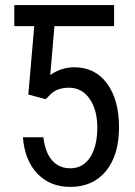

<svg xmlns="http://www.w3.org/2000/svg" viewBox="-20 -731 534 761"><path d="M92.3 -356.4 115.7 -627.4H36.6V-710.9H432.1V-627.4H195.8L179.2 -433.6Q223.1 -464.4 273.9 -464.4Q356.9 -464.4 404.3 -399.9Q451.7 -335.4 451.7 -226.6Q451.7 -116.2 400.1 -53.2Q348.6 9.8 258.8 9.8Q178.7 9.8 128.4 -42.5Q78.1 -94.7 70.8 -187H151.9Q159.2 -126 186.8 -95Q214.4 -64 258.8 -64Q309.1 -64 337.4 -107.7Q365.7 -151.4 365.7 -225.6Q365.7 -295.4 335.2 -339.4Q304.7 -383.3 252.9 -383.3Q210 -383.3 184.1 -360.8L161.1 -337.9Z"/></svg>

Font: Roboto Condensed
Style: Regular
Weight: 400
Designer: Google
Version: Version 2.001047; 2015